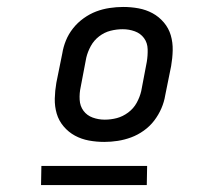

<svg xmlns="http://www.w3.org/2000/svg" viewBox="-20 -703 590 552"><path d="M280 -295Q257 -295 235.5 -299Q214 -303 195.5 -313Q177 -323 163 -339.5Q149 -356 143 -376.5Q137 -397 137.5 -419.5Q138 -442 142 -465L159 -549Q162 -568 169.5 -586.5Q177 -605 190 -621.5Q203 -638 220.5 -650.5Q238 -663 256.5 -670Q275 -677 295 -680Q315 -683 334 -683Q357 -683 378.5 -679Q400 -675 418.5 -665Q437 -655 451 -638.5Q465 -622 471 -601.5Q477 -581 476.5 -558.5Q476 -536 472 -513L455 -429Q452 -410 444 -391.5Q436 -373 423.5 -356.5Q411 -340 393.5 -327.5Q376 -315 357 -308Q338 -301 318.5 -298Q299 -295 280 -295ZM281 -359Q299 -359 316 -363.5Q333 -368 348.5 -379.5Q364 -391 373 -407.5Q382 -424 386 -441L402 -525Q405 -543 404.5 -561.5Q404 -580 394 -593.5Q384 -607 367.5 -613Q351 -619 333 -619Q315 -619 297.5 -614.5Q280 -610 265 -598.5Q250 -587 241 -570.5Q232 -554 228 -537L212 -453Q208 -435 209 -416.5Q210 -398 220 -384.5Q230 -371 246.5 -365Q263 -359 281 -359ZM98 -171 99 -226H403L402 -171Z"/></svg>

Font: Lode
Style: Italic
Weight: 400
Italic angle: -11°
Monospace: yes
Designer: Belleve Invis
Foundry: Belleve Invis
Version: Version 29.2.0; ttfautohint (v1.8.3)